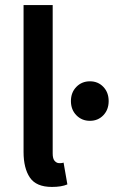

<svg xmlns="http://www.w3.org/2000/svg" viewBox="-20 -726 449 758"><path d="M185 12Q123 12 98 -25Q73 -62 73 -126V-706H188V-120Q188 -99 196 -90.5Q204 -82 213 -82Q217 -82 220.5 -82Q224 -82 231 -84L246 2Q223 12 185 12ZM335 -249Q303 -249 281.5 -271Q260 -293 260 -327Q260 -361 281.5 -383Q303 -405 335 -405Q367 -405 388 -383Q409 -361 409 -327Q409 -293 388 -271Q367 -249 335 -249Z"/></svg>

Font: Processing Sans Pro Semibold
Style: Regular
Weight: 600
Designer: Paul D. Hunt
Foundry: Adobe Systems Incorporated
Version: Version 2.020;PS 2.000;hotconv 1.0.86;makeotf.lib2.5.63406